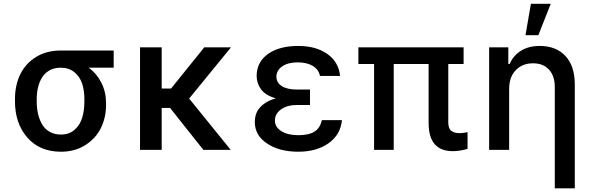

<svg xmlns="http://www.w3.org/2000/svg" viewBox="-20 -797 3147 1021"><path d="M59.6 -258.3V-270Q59.6 -343.8 87.9 -401.9Q116.2 -460 171.9 -494.1Q227.5 -528.3 302.7 -528.3H584.5V-437H452.1Q494.6 -405.8 519.3 -356.7Q543.9 -307.6 543.9 -248.5V-238.8Q543.9 -171.9 516.4 -116Q488.8 -60.1 433.3 -25.1Q377.9 9.8 304.2 9.8Q190.9 9.8 125.2 -65.7Q59.6 -141.1 59.6 -258.3ZM175.3 -270V-258.3Q175.3 -221.2 182.6 -190.2Q189.9 -159.2 204.8 -134.3Q219.7 -109.4 245.1 -95.5Q270.5 -81.5 304.2 -81.5Q347.2 -81.5 376 -106.4Q404.8 -131.3 416.7 -169.7Q428.7 -208 428.7 -258.3V-270Q428.7 -316.9 416.5 -353.3Q404.3 -389.6 375.2 -413.3Q346.2 -437 302.7 -437Q270 -437 244.9 -423.6Q219.7 -410.2 204.8 -386.7Q189.9 -363.3 182.6 -334Q175.3 -304.7 175.3 -270Z M839.8 -545.4V-326.2H889.6L1066.4 -545.4H1208.5L985.8 -272.9L1207 0H1061.5L884.3 -223.1H839.8V0H724.6V-545.4Z M1628.4 -284.7V-238.8H1559.6Q1507.8 -238.8 1474.9 -215.6Q1441.9 -192.4 1441.9 -155.8Q1441.9 -121.6 1475.8 -99.9Q1509.8 -78.1 1566.9 -78.1Q1623 -78.1 1653.1 -97.7Q1683.1 -117.2 1691.4 -158.2H1798.3Q1791 -80.6 1727.3 -35.4Q1663.6 9.8 1566.4 9.8Q1465.8 9.8 1400.4 -33.7Q1335 -77.1 1335 -147.9Q1335 -174.8 1344.5 -197.8Q1354 -220.7 1380.1 -241.9Q1406.2 -263.2 1446.8 -273.9Q1392.1 -289.6 1368.7 -321.5Q1345.2 -353.5 1344.7 -393.1Q1345.2 -467.8 1405.5 -510.3Q1465.8 -552.7 1565.4 -552.7Q1660.2 -552.7 1720.5 -510.3Q1780.8 -467.8 1788.6 -393.1H1681.6Q1674.8 -427.2 1643.6 -446.3Q1612.3 -465.3 1563 -465.3Q1511.2 -465.3 1480.7 -444.1Q1450.2 -422.9 1449.7 -389.2Q1450.2 -357.4 1478.5 -339.1Q1506.8 -320.8 1559.6 -320.8H1628.4Z M2445.3 -545.4V-456.5H2363.8V-147Q2363.8 -113.3 2379.9 -101.1Q2396 -88.9 2423.8 -88.9Q2439.5 -88.9 2466.3 -94.2V-5.4Q2425.3 6.8 2388.2 6.8Q2259.8 6.8 2259.3 -141.1V-456.5H2073.7V0H1969.2V-456.5H1885.7V-545.4Z M2687.5 -323.7V0H2581.1V-545.4H2683.1V-456.5H2689.9Q2709.5 -501.5 2750.2 -527.1Q2791 -552.7 2850.6 -552.7Q2936.5 -552.7 2986.6 -499.5Q3036.6 -446.3 3036.6 -347.2V204.6H2930.2V-334Q2930.2 -393.1 2899.4 -426.8Q2868.7 -460.4 2814.5 -460.4Q2758.3 -460.4 2722.9 -424.1Q2687.5 -387.7 2687.5 -323.7ZM2774.4 -609.9 2803.2 -776.9H2908.7L2842.8 -609.9Z"/></svg>

Font: Karasuma Gothic
Style: Regular
Weight: 500
Designer: Rasmus Andersson / Ryoko Nishizuka
Foundry: Genbu
Version: Version 1.00